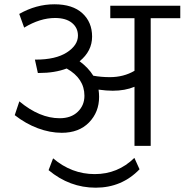

<svg xmlns="http://www.w3.org/2000/svg" viewBox="-20 -673 852 886"><path d="M600.6 0V-272.5Q557.1 -254.3 500 -254.3Q471.7 -254.3 434.8 -259.4Q437.3 -241.7 437.3 -226Q437.3 -155.7 390.8 -107.9Q344.3 -60.2 264.9 -60.2Q210.8 -60.2 154.7 -81.1Q98.6 -102.1 48 -141.6L69.3 -205.3Q162.8 -127.4 255.3 -127.4Q307.9 -127.4 338.7 -157Q369.6 -186.6 369.6 -231Q369.6 -310.9 287.7 -356.9Q232.6 -336.2 160.3 -336.2H154.7L141.1 -397.9H144.6Q237.1 -397.9 288.4 -431Q339.7 -464.1 339.7 -508.6Q339.7 -545 311.9 -567.5Q284.1 -590 234.1 -590Q164.8 -590 91.5 -545.5L68.8 -608.7Q147.1 -653.2 231 -653.2Q315 -653.2 360 -612Q405 -570.8 405 -504Q405 -437.3 347.3 -390.3Q387.8 -360.5 410.5 -323.6Q447.9 -317 486.9 -317Q550.6 -317 600.6 -346.3V-589H488.9V-646.6H811.9V-589H675.4V0ZM204.2 112.2 225 57.6Q310.4 130.4 417.1 130.4Q523.8 130.4 600.1 55.6L623.9 108.2Q542 193.1 421.6 193.1Q301.3 193.1 204.2 112.2Z"/></svg>

Font: Khula
Style: Regular
Weight: 400
Designer: Erin McLaughlin, Steve Matteson
Version: Version 1.000;PS 1.0;hotconv 1.0.72;makeotf.lib2.5.5900; ttf